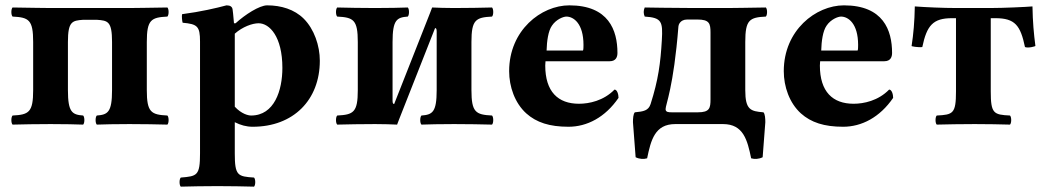

<svg xmlns="http://www.w3.org/2000/svg" viewBox="-20 -464 3918 718"><path d="M342 -390C383 -387 399 -385 399 -307V-127C399 -44 383 -35 342 -32C336 -26 336 -4 342 2C365 1 416 0 464 0C519 0 564 1 606 2C612 -4 612 -26 606 -32C545 -35 529 -44 529 -127V-307C529 -390 545 -399 606 -402C612 -408 612 -430 606 -436C563 -435 464 -434 464 -434H169C169 -434 70 -435 27 -436C21 -430 21 -408 27 -402C88 -399 104 -390 104 -307V-127C104 -44 88 -35 27 -32C21 -26 21 -4 27 2C69 1 114 0 169 0C217 0 268 1 291 2C297 -4 297 -26 291 -32C250 -35 234 -44 234 -127V-307C234 -384 250 -387 291 -390Z M728 -309V110C728 193 717 195 656 200C650 206 650 228 656 234C698 233 740 232 793 232C846 232 887 233 930 234C936 228 936 206 930 200C869 196 858 193 858 110V-7C880 4 901 10 925 10C1077 10 1176 -90 1176 -237C1176 -293 1155 -355 1116 -394C1081 -429 1031 -444 979 -444C950 -444 896 -409 861 -377H855C853 -405 850 -427 850 -427C849 -439 841 -444 827 -444C790 -434 730 -420 661 -411C659 -405 661 -385 663 -379C718 -374 728 -366 728 -309ZM858 -65V-321C858 -327 858 -332 858 -338C887 -364 924 -377 947 -377C988 -377 1036 -327 1036 -210C1036 -126 1006 -32 919 -32C908 -32 883 -38 858 -65Z M1454 -75C1451 -75 1448 -77 1448 -87V-307C1448 -390 1464 -399 1505 -402C1511 -408 1511 -430 1505 -436C1482 -435 1431 -434 1383 -434C1328 -434 1283 -435 1241 -436C1235 -430 1235 -408 1241 -402C1302 -399 1318 -390 1318 -307V-127C1318 -44 1302 -35 1241 -32C1235 -26 1235 -4 1241 2C1284 1 1328 0 1383 0C1415 0 1443 1 1465 2C1468 -6 1470 -11 1473 -19L1607 -359C1610 -359 1613 -357 1613 -347V-127C1613 -44 1597 -35 1556 -32C1550 -26 1550 -4 1556 2C1579 1 1630 0 1678 0C1733 0 1778 1 1820 2C1826 -4 1826 -26 1820 -32C1759 -35 1743 -44 1743 -127V-307C1743 -390 1759 -399 1820 -402C1826 -408 1826 -430 1820 -436C1777 -435 1733 -434 1678 -434C1646 -434 1618 -435 1596 -436C1593 -428 1591 -423 1588 -415Z M2278 -129C2237 -87 2183 -76 2145 -76C2067 -76 2019 -121 2019 -219C2019 -226 2020 -230 2020 -235H2260C2284 -235 2289 -252 2289 -266C2289 -351 2256 -444 2109 -444C2004 -444 1884 -351 1884 -198C1884 -140 1905 -79 1948 -40C1986 -6 2035 10 2106 10C2175 10 2243 -25 2293 -98C2293 -111 2288 -129 2278 -129ZM2024 -275C2025 -310 2030 -348 2044 -368C2060 -392 2087 -402 2098 -402C2125 -402 2162 -376 2162 -296C2162 -290 2162 -277 2160 -275Z M2455 -314C2450 -228 2442 -166 2413 -75C2405 -50 2386 -47 2354 -44C2348 -38 2347 -20 2347 -7L2357 124C2371 131 2387 132 2400 128C2414 60 2429 0 2505 0H2684C2760 0 2775 60 2789 128C2802 132 2818 131 2832 124L2842 -7C2842 -20 2841 -38 2835 -44C2787 -48 2767 -53 2767 -127V-307C2767 -390 2783 -399 2844 -402C2850 -408 2850 -430 2844 -436C2801 -435 2702 -434 2702 -434H2575C2505 -434 2391 -436 2391 -436C2386 -425 2386 -413 2391 -402C2455 -398 2459 -383 2455 -314ZM2469 -56C2469 -73 2499 -137 2517 -365C2517 -369 2522 -391 2550 -391H2588C2633 -391 2637 -376 2637 -342V-93C2637 -60 2634 -44 2590 -44H2493C2481 -44 2469 -44 2469 -56Z M3305 -129C3264 -87 3210 -76 3172 -76C3094 -76 3046 -121 3046 -219C3046 -226 3047 -230 3047 -235H3287C3311 -235 3316 -252 3316 -266C3316 -351 3283 -444 3136 -444C3031 -444 2911 -351 2911 -198C2911 -140 2932 -79 2975 -40C3013 -6 3062 10 3133 10C3202 10 3270 -25 3320 -98C3320 -111 3315 -129 3305 -129ZM3051 -275C3052 -310 3057 -348 3071 -368C3087 -392 3114 -402 3125 -402C3152 -402 3189 -376 3189 -296C3189 -290 3189 -277 3187 -275Z M3555 -122C3555 -39 3544 -35 3483 -32C3477 -26 3477 -4 3483 2C3525 1 3570 0 3625 0C3677 0 3719 1 3757 2C3763 -4 3763 -26 3757 -32C3696 -35 3685 -39 3685 -122V-396H3702C3776 -396 3796 -369 3813 -288C3826 -283 3852 -291 3852 -292C3846 -338 3842 -382 3841 -440C3818 -438 3733 -434 3683 -434H3557C3507 -434 3441 -437 3401 -440C3400 -382 3396 -338 3389 -292C3387 -291 3413 -286 3429 -288C3446 -369 3469 -396 3540 -396H3555Z"/></svg>

Font: Libertinus Serif
Style: Bold
Weight: 700
Designer: Philipp H. Poll, Khaled Hosny
Foundry: Caleb Maclennan
Version: Version 7.050;RELEASE